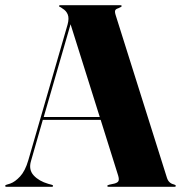

<svg xmlns="http://www.w3.org/2000/svg" viewBox="-29 -720 698 740"><path d="M175.5 -3.5Q175.5 0 171 0H-4.5Q-9 0 -9 -3.5Q-9 -6.5 -4 -8L10.5 -12.5Q29 -19 48.5 -40Q68 -61 80 -102L231.5 -625.5Q238 -649.5 232.2 -664Q226.5 -678.5 212 -687Q205 -692.5 201.8 -693.5Q198.5 -694.5 198.5 -696.5Q198.5 -700 203.5 -700H435Q440 -700 440 -696.5Q440 -693.5 426.5 -688Q417.5 -685.5 415 -680Q412.5 -674.5 417.5 -659.5L614.5 -34.5Q621 -13.5 642 -9Q648.5 -7 648.5 -3.5Q648.5 0 643.5 0H389.5Q384.5 0 384.5 -3.5Q384.5 -6 391.5 -8L412 -12.5Q425 -16 427.8 -22.8Q430.5 -29.5 426.5 -43L359 -258H136L90.5 -99.5Q80.5 -66 100.8 -44Q121 -22 157 -11.5L170 -8Q175.5 -6.5 175.5 -3.5ZM139.5 -269H355.5L243 -626.5Z"/></svg>

Font: Fraunces 144pt
Style: Bold
Weight: 700
Version: Version 1.000;[b76b70a41]